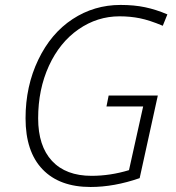

<svg xmlns="http://www.w3.org/2000/svg" viewBox="-20 -744 711 774"><path d="M418 -358.9H616.2L543 -25.9Q439.9 9.8 345.2 9.8Q219.7 9.8 151.4 -61.5Q83 -132.8 83 -267.1Q83 -396.5 134.3 -503.2Q185.5 -609.9 272.7 -667Q359.9 -724.1 465.8 -724.1Q521 -724.1 564.9 -714.8Q608.9 -705.6 654.8 -686L636.2 -640.1Q582.5 -662.6 543.7 -670.4Q504.9 -678.2 461.9 -678.2Q372.1 -678.2 296.4 -625.7Q220.7 -573.2 177.2 -478.5Q133.8 -383.8 133.8 -267.1Q133.8 -155.3 189.7 -95.2Q245.6 -35.2 349.1 -35.2Q424.8 -35.2 500 -58.1L557.1 -314.9H409.2Z"/></svg>

Font: CAA NEO Sans Light
Style: Italic
Weight: 300
Italic angle: -12°
Version: Version 1.10